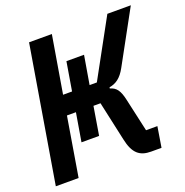

<svg xmlns="http://www.w3.org/2000/svg" viewBox="-126 -813 896 928"><g transform="rotate(-20 322.5 -349.0)"><path d="M194.6 -157.3H285.2L309.3 -303.3H345.5L389.6 -101.9C405.5 -24.9 438.2 0 495.7 0H549L566.1 -105.5H507.8L470.2 -274.1C458.8 -327.1 443.2 -346.6 411.9 -355.1L413 -360.8C447.1 -366.5 473.7 -384.6 497.9 -429L645.2 -698.2H524.5L363.3 -403.8H326L350.9 -550.8H260.3L235.8 -403.8H189.6L239 -698.2H121.8L5.3 0H122.5L172.9 -303.3H219.1Z"/></g></svg>

Font: Margiela Mono Italic SmBold It
Style: Regular
Weight: 600
Designer: Mike Abbink, Paul van der Laan, Pieter van Rosmalen
Foundry: Bold Monday
Version: Version 2.003 2021